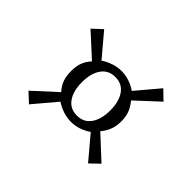

<svg xmlns="http://www.w3.org/2000/svg" viewBox="-74 -629 556 556"><g transform="rotate(-45 204.0 -350.5)"><path d="M77 -201 50 -229 120 -288Q100 -317 100 -350Q100 -366 105.5 -382.5Q111 -399 120 -412L50 -471L77 -500L141 -430Q154 -442 169 -447.5Q184 -453 204 -453Q225 -453 239.5 -447.5Q254 -442 267 -430L331 -500L358 -471L288 -412Q297 -399 302.5 -382.5Q308 -366 308 -350Q308 -317 288 -288L358 -229L331 -201L267 -270Q254 -259 239.5 -253Q225 -247 204 -247Q184 -247 169 -253Q154 -259 141 -270ZM204 -292Q240 -292 261.5 -307Q283 -322 283 -350Q283 -378 261.5 -393Q240 -408 204 -408Q168 -408 146.5 -393Q125 -378 125 -350Q125 -322 146.5 -307Q168 -292 204 -292Z"/></g></svg>

Font: Ojuju
Style: Regular
Weight: 400
Designer: Chisaokwu Joboson, Mirko Velimirovic
Foundry: Udi Foundry
Version: Version 1.000